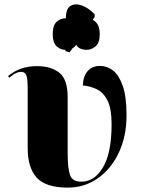

<svg xmlns="http://www.w3.org/2000/svg" viewBox="-20 -844 640 874"><path d="M288 10Q188 10 147 -35.5Q106 -81 106 -170V-441Q106 -487 99.5 -502Q93 -517 76 -517Q65 -517 53 -511.5Q41 -506 22 -490L17 -498Q71 -543 148 -543Q212 -543 250 -513Q288 -483 288 -402V-148Q288 -76 299 -46.5Q310 -17 350 -17Q410 -17 449 -82.5Q488 -148 488 -279Q488 -348 470 -385Q452 -422 422 -437Q392 -452 357 -455Q359 -499 380 -521.5Q401 -544 435 -544Q467 -544 494 -523.5Q521 -503 538.5 -454Q556 -405 556 -319Q556 -224 521 -149.5Q486 -75 425.5 -32.5Q365 10 288 10ZM297 -606 278 -611V-617Q255 -617 237.5 -633.5Q220 -650 220 -688Q220 -729 238 -745Q256 -761 280 -761Q280 -761 280 -761V-762Q280 -805 301.5 -817.5Q323 -830 353 -819Q383 -808 411 -779V-767L402 -754Q416 -747 425 -731.5Q434 -716 434 -688Q434 -649 415 -633Q396 -617 374 -617Q360 -617 347.5 -622Q335 -627 327 -640Q320 -630 310 -624Z"/></svg>

Font: Noto Serif Display SemiCondensed Black
Style: Regular
Weight: 900
Width: 4
Designer: Monotype Design Team
Foundry: Monotype Imaging Inc.
Version: Version 2.009